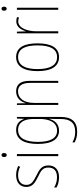

<svg xmlns="http://www.w3.org/2000/svg" viewBox="702 -1464 1004 2447"><g transform="rotate(-90 1203.5 -241.0)"><path d="M318 -126C318 -218 256 -245 183 -282C114 -318 70 -342 70 -407C70 -476 119 -512 193 -512C232 -512 273 -502 300 -486L312 -509C281 -526 239 -537 194 -537C95 -537 44 -482 44 -408C44 -324 102 -294 177 -256C245 -223 291 -200 291 -128C291 -57 252 -16 167 -16C119 -16 73 -30 37 -53V-22C64 -6 111 10 167 10C268 10 318 -44 318 -126Z M451 -723C431 -723 425 -706 425 -690C425 -672 432 -657 450 -657C468 -657 476 -671 476 -691C476 -707 471 -723 451 -723ZM463 -527H437V0H463Z M770 -537C647 -537 592 -432 592 -260C592 -78 654 10 761 10C841 10 892 -40 910 -113H913C910 -72 910 -47 910 -14V32C910 156 859 216 746 216C692 216 651 202 612 181V209C649 229 692 241 746 241C880 241 936 167 936 32V-527H915L912 -439H909C890 -491 851 -537 770 -537ZM770 -512C873 -512 910 -424 910 -319V-229C910 -129 875 -15 761 -15C668 -15 618 -95 618 -260C618 -413 662 -512 770 -512Z M1262 -537C1173 -537 1130 -475 1113 -416H1111L1109 -527H1089V0H1115V-308C1115 -445 1179 -513 1262 -513C1329 -513 1370 -468 1370 -359V0H1396V-366C1396 -485 1348 -537 1262 -537Z M1874 -264C1874 -428 1826 -537 1699 -537C1581 -537 1520 -440 1520 -265C1520 -88 1580 10 1699 10C1817 10 1874 -87 1874 -264ZM1546 -265C1546 -423 1595 -512 1699 -512C1809 -512 1848 -413 1848 -265C1848 -102 1802 -15 1698 -15C1594 -15 1546 -107 1546 -265Z M2154 -535C2082 -535 2046 -470 2029 -414H2027L2023 -527H2002V0H2028V-283C2028 -394 2070 -510 2154 -510C2173 -510 2189 -505 2202 -500L2210 -524C2193 -532 2173 -535 2154 -535Z M2316 -723C2296 -723 2290 -706 2290 -690C2290 -672 2297 -657 2315 -657C2333 -657 2341 -671 2341 -691C2341 -707 2336 -723 2316 -723ZM2328 -527H2302V0H2328Z"/></g></svg>

Font: Noto Sans Hebrew Condensed Thin
Style: Regular
Weight: 100
Width: 3
Designer: Monotype Design Team
Foundry: Monotype Imaging Inc.
Version: Version 2.004